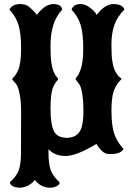

<svg xmlns="http://www.w3.org/2000/svg" viewBox="-20 -713 646 928"><path d="M221.2 194.3Q178.7 194.3 147.9 156.7Q132.8 179.2 99.6 190.4Q78.1 197.3 55.9 191.9Q33.7 186.5 29.8 174.8L27.8 168Q58.6 140.6 70.1 110.8Q81.5 81.1 81.5 24.4L82 -173.8Q82 -219.7 75.7 -254.9Q69.3 -290 60.5 -302.7Q53.7 -313 46.4 -320.1Q39.1 -327.1 39.1 -331.1Q39.1 -333 48.3 -342.5Q57.6 -352.1 66.9 -372.1Q82 -405.3 82 -478Q82 -550.3 69.8 -591.3Q57.6 -632.3 25.4 -666.5Q39.1 -693.4 78.1 -693.4Q105 -693.4 120.1 -680.2Q147 -657.7 158.2 -641.1Q197.3 -693.4 238.3 -693.4Q276.4 -693.4 280.8 -666.5Q249.5 -632.8 236.8 -589.1Q224.1 -545.4 224.1 -491.7Q224.1 -439.9 228 -411.6Q230 -397.9 232.4 -387.9Q234.9 -377.9 237.3 -371.1Q245.1 -351.6 253.2 -342.3Q261.2 -333 261.2 -331.1Q261.2 -329.1 255.4 -322.3Q249 -314.5 242.7 -303.7Q224.1 -273.4 224.1 -191.4Q224.1 -108.9 241.2 -77.9Q258.3 -46.9 302.7 -46.9Q359.4 -46.9 375 -99.1Q383.3 -129.4 383.3 -178.2Q383.3 -222.7 377.9 -257.1Q372.6 -291.5 364.3 -304.2Q357.9 -314 351.6 -321.5Q345.2 -329.1 345.2 -331.5Q345.2 -334 353.3 -344Q361.3 -354 369.1 -375Q382.3 -410.2 382.3 -480.5Q382.3 -550.3 370.1 -591.3Q357.9 -632.3 325.7 -666.5Q328.1 -671.4 329.8 -675.3Q331.5 -679.2 337.9 -684.1Q348.6 -693.4 369.1 -693.4Q389.2 -693.4 408.9 -680.2Q428.7 -667 438.5 -654.3L447.8 -641.1Q486.8 -693.4 528.3 -693.4Q562 -693.4 575.2 -677.7Q581.1 -671.4 581.1 -666.5Q545.9 -631.8 532.2 -590.8Q518.6 -549.8 518.6 -498.5Q518.6 -445.8 522 -423.3Q525.4 -399.4 530 -385.3Q534.7 -371.1 542 -359.9Q551.8 -343.8 563.5 -335.9L567.4 -332Q567.4 -330.1 556.6 -319.3Q545.9 -308.6 536.1 -288.1Q518.6 -252.9 518.6 -182.1Q518.6 -134.8 523.9 -101.6Q529.3 -68.4 542 -43Q554.7 -17.6 577.1 6.8Q564.9 31.7 511.2 31.7Q488.3 31.7 476.1 19.5Q455.6 0.5 446.3 -17.6Q349.1 41 296.9 41Q245.1 41 214.4 8.3V24.4Q214.4 81.1 225.8 110.8Q237.3 140.6 268.1 168Q268.1 183.1 243.2 191.4Q233.9 194.3 221.2 194.3Z"/></svg>

Font: Sancreek
Style: Regular
Weight: 400
Designer: Vernon Adams
Foundry: Vernon Adams
Version: Version 1.100; ttfautohint (v1.8.4.7-5d5b)